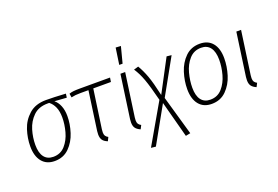

<svg xmlns="http://www.w3.org/2000/svg" viewBox="-122 -1137 2484 1717"><g transform="rotate(-20 1120.5 -278.5)"><path d="M53 -187Q53 -264 78 -342Q103 -420 164.5 -474.5Q226 -529 327 -529Q397 -529 514 -522L509 -485L394 -493Q424 -469 441 -427Q458 -385 458 -330Q458 -254 433 -175.5Q408 -97 353.5 -43Q299 11 216 11Q138 11 95.5 -41.5Q53 -94 53 -187ZM411 -333Q411 -391 393.5 -431.5Q376 -472 345 -495H330Q244 -495 193 -445Q142 -395 121 -324.5Q100 -254 100 -184Q100 -108 130 -68.5Q160 -29 217 -29Q286 -29 329.5 -78.5Q373 -128 392 -198Q411 -268 411 -333Z M707 -111Q705 -89 705 -83Q705 -62 712.5 -50Q720 -38 738 -28L721 7Q688 -6 674 -26Q660 -46 660 -79Q660 -99 662 -111L714 -482H640Q609 -482 590.5 -480Q572 -478 550 -473L544 -510Q563 -517 586 -519.5Q609 -522 646 -522H934L928 -482H760Z M1020 -111Q1018 -89 1018 -83Q1018 -62 1025.5 -50Q1033 -38 1051 -28L1033 7Q1001 -7 987 -26.5Q973 -46 973 -79Q973 -99 975 -111L1033 -522H1078ZM1073 -757 1122 -754 1082 -600H1050Z M1331 -183 1438 191 1393 200 1301 -146 1108 199 1063 194 1281 -184Q1246 -323 1220.5 -393Q1195 -463 1160 -515L1204 -528Q1235 -476 1259 -410.5Q1283 -345 1311 -219L1474 -527L1520 -522Z M1547 -187Q1547 -265 1572 -344.5Q1597 -424 1652 -478Q1707 -532 1790 -532Q1868 -532 1910.5 -480.5Q1953 -429 1953 -336Q1953 -258 1928.5 -178.5Q1904 -99 1849 -44Q1794 11 1710 11Q1632 11 1589.5 -41.5Q1547 -94 1547 -187ZM1906 -338Q1906 -414 1876 -454Q1846 -494 1789 -494Q1720 -494 1676 -444Q1632 -394 1613 -322.5Q1594 -251 1594 -184Q1594 -108 1624 -68.5Q1654 -29 1711 -29Q1780 -29 1823.5 -78.5Q1867 -128 1886.5 -199Q1906 -270 1906 -338Z M2123 -111Q2121 -89 2121 -83Q2121 -62 2128.5 -50Q2136 -38 2154 -28L2136 7Q2104 -7 2090 -26.5Q2076 -46 2076 -79Q2076 -99 2078 -111L2136 -522H2181Z"/></g></svg>

Font: Fira Sans Condensed ExtraLight
Style: Italic
Weight: 275
Width: 3
Italic angle: -8°
Designer: Carrois Corporate & Edenspiekermann AG
Foundry: Carrois Corporate GbR & Edenspiekermann AG
Version: Version 4.203